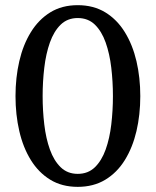

<svg xmlns="http://www.w3.org/2000/svg" viewBox="-20 -707 603 743"><path d="M522.9 -335Q522.9 -263.2 508.1 -199.7Q493.2 -136.2 463.1 -87.6Q433.1 -39.1 387.5 -11.5Q341.8 16.1 280.8 16.1Q219.7 16.1 174.6 -11.5Q129.4 -39.1 99.4 -87.6Q69.3 -136.2 54.7 -199.7Q40 -263.2 40 -335Q40 -406.7 54.7 -470.2Q69.3 -533.7 99.4 -582.5Q129.4 -631.3 174.6 -659.2Q219.7 -687 280.8 -687Q341.8 -687 387.5 -659.2Q433.1 -631.3 463.1 -582.5Q493.2 -533.7 508.1 -470.2Q522.9 -406.7 522.9 -335ZM417 -335Q417 -391.1 410.6 -445.1Q404.3 -499 388.9 -542.5Q373.5 -585.9 347.2 -611.6Q320.8 -637.2 280.8 -637.2Q241.2 -637.2 214.8 -611.6Q188.5 -585.9 173.1 -542.5Q157.7 -499 151.4 -445.1Q145 -391.1 145 -335Q145 -278.8 151.4 -225.1Q157.7 -171.4 173.1 -128.4Q188.5 -85.4 214.8 -59.8Q241.2 -34.2 280.8 -34.2Q320.8 -34.2 347.2 -59.8Q373.5 -85.4 388.9 -128.4Q404.3 -171.4 410.6 -225.1Q417 -278.8 417 -335Z"/></svg>

Font: Charis
Style: Regular
Weight: 400
Designer: Walt Agee, Miriam Martin, Annie Olsen, Victor Gaultney, Lorna Priest, Alan Ward, Bob Hallissy, Martin Hosken, Sharon Cor
Foundry: SIL Global
Version: Version 7.000